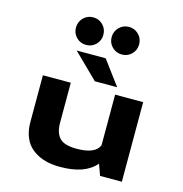

<svg xmlns="http://www.w3.org/2000/svg" viewBox="-130 -1039 1111 1167"><g transform="rotate(15 425.0 -455.0)"><path d="M313.5 -747Q277 -747 252 -772Q227 -797 227 -833.5Q227 -870 252 -895.2Q277 -920.5 313.5 -920.5Q349.5 -920.5 374.5 -895.2Q399.5 -870 399.5 -833.5Q399.5 -797 374.5 -772Q349.5 -747 313.5 -747ZM538 -747Q502 -747 476.8 -772Q451.5 -797 451.5 -833.5Q451.5 -870 476.8 -895.2Q502 -920.5 538 -920.5Q574.5 -920.5 599.5 -895.2Q624.5 -870 624.5 -833.5Q624.5 -797 599.5 -772Q574.5 -747 538 -747ZM563 -547.5H422.5L267.5 -699.5H450ZM352.5 10Q312 10 277 3Q242 -4 210.5 -20.2Q179 -36.5 156.5 -60.8Q134 -85 121 -122.2Q108 -159.5 108 -206V-501H283.5V-248.5Q283.5 -186.5 313.2 -154.5Q343 -122.5 420.5 -122.5Q538.5 -122.5 562.5 -182.5V-501H739V0H602L576.5 -70.5Q509.5 10 352.5 10Z"/></g></svg>

Font: League Mono Wide
Style: Bold
Weight: 700
Width: 8
Designer: Tyler Finck
Foundry: The League of Moveable Type / Tyler Finck
Version: Version 2.210